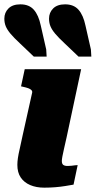

<svg xmlns="http://www.w3.org/2000/svg" viewBox="-40 -860 441 885"><path d="M164 5Q127 5 99 -7Q71 -19 55.5 -42Q40 -65 40 -100Q40 -114 42.5 -131.5Q45 -149 51 -174.5Q57 -200 65 -239L108 -432Q110 -439 105 -444.5Q100 -450 90 -453.5Q80 -457 66 -460L57 -462L74 -541H334L267 -227Q260 -196 255 -174Q250 -152 247.5 -138.5Q245 -125 245 -118Q245 -105 251.5 -100Q258 -95 272 -95Q281 -95 289.5 -96Q298 -97 305 -98Q312 -99 318 -99L299 -9Q282 -6 260.5 -2.5Q239 1 214.5 3Q190 5 164 5ZM354 -742 379 -632 381 -599H322L259 -659Q230 -686 214.5 -704.5Q199 -723 192.5 -739Q186 -755 186 -774Q186 -802 205 -821Q224 -840 260 -840Q300 -840 322 -815Q344 -790 354 -742ZM148 -742 173 -632 175 -599H116L53 -659Q24 -686 8.5 -704.5Q-7 -723 -13.5 -739Q-20 -755 -20 -774Q-20 -802 -1 -821Q18 -840 54 -840Q94 -840 116 -815Q138 -790 148 -742Z"/></svg>

Font: Roboto Serif 20pt ExtraBold
Style: Italic
Weight: 800
Italic angle: -10°
Version: Version 1.007